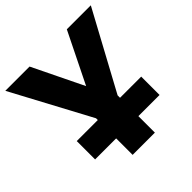

<svg xmlns="http://www.w3.org/2000/svg" viewBox="-187 -863 1013 1013"><g transform="rotate(-45 319.0 -357.0)"><path d="M236 -123H79V-260H236V-273L0 -714H181L319 -430L459 -714H638L402 -278V-260H560V-123H402V0H236Z"/></g></svg>

Font: Noto Sans UI ExtraBold
Style: Regular
Weight: 800
Designer: Monotype Design Team
Foundry: Monotype Imaging Inc.
Version: Version 1.001